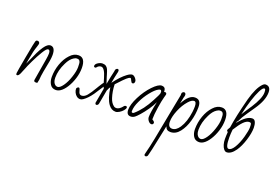

<svg xmlns="http://www.w3.org/2000/svg" viewBox="-165 -1499 3522 2439"><g transform="rotate(20 1596.0 -279.5)"><path d="M283 -21 332 -313Q341 -367 341 -396Q341 -444 314 -444Q293 -444 252.5 -377.5Q212 -311 172 -227.5Q132 -144 118 -104L104 -71Q95 -46 91 -39Q73 0 55 0Q45 0 42.5 -4.5Q40 -9 40 -24Q40 -39 79.5 -255Q119 -471 125 -482Q131 -494 135.5 -497Q140 -500 153 -500Q165 -500 172.5 -491Q180 -482 180 -473Q180 -463 178 -458Q178 -456 168 -425Q144 -360 123 -236L113 -177Q130 -213 138 -233Q166 -298 189.5 -347Q213 -396 242 -438Q286 -501 324 -501Q391 -501 391 -393Q391 -360 383.5 -314Q376 -268 359 -186L354 -160Q341 -88 339 -41L333 -14Q333 -2 329.5 2Q326 6 311 6Q295 6 288 0Q281 -6 283 -21Z M476 -130Q476 -221 506.5 -306.5Q537 -392 590 -448Q641 -505 705 -505Q797 -505 797 -365Q797 -295 774 -222Q751 -149 714.5 -92Q678 -35 639 -10Q609 9 579 9Q527 9 501.5 -32Q476 -73 476 -130ZM721 -224Q748 -304 748 -360Q748 -418 741 -432Q735 -447 726 -453Q717 -459 698 -459Q677 -459 654 -443Q608 -414 574 -343Q521 -237 521 -137Q521 -69 560 -43Q574 -36 587 -36Q618 -36 656.5 -90Q695 -144 721 -224Z M817 -97Q820 -107 828.5 -114Q837 -121 845 -121Q853 -121 857 -114Q862 -106 869 -79Q879 -36 910 -36Q950 -36 984 -77Q1018 -118 1062 -194L1077 -219Q1112 -276 1122 -286Q1110 -328 1103 -349Q1068 -468 1023 -468Q989 -468 965 -435Q962 -430 952 -430Q934 -430 934 -447Q934 -471 965 -491Q996 -511 1026 -511Q1056 -511 1074 -497.5Q1092 -484 1101.5 -463Q1111 -442 1124 -398Q1125 -393 1132 -370L1160 -284Q1184 -411 1191 -435Q1200 -472 1201 -488Q1204 -498 1212.5 -505Q1221 -512 1230 -512Q1242 -512 1247 -495Q1247 -474 1241 -456Q1238 -447 1227 -392Q1221 -352 1213 -318Q1292 -425 1363 -477Q1404 -507 1428 -507Q1443 -507 1458 -495Q1473 -483 1483 -467Q1493 -451 1493 -439Q1493 -422 1485.5 -413Q1478 -404 1467 -404Q1458 -404 1452 -411.5Q1446 -419 1440 -432Q1438 -436 1434.5 -444Q1431 -452 1427.5 -456Q1424 -460 1420 -460Q1413 -460 1396 -450Q1380 -441 1332.5 -393Q1285 -345 1259 -315Q1262 -218 1288 -139Q1307 -80 1343 -52Q1358 -38 1381 -38Q1422 -38 1467 -97Q1475 -105 1487 -105Q1505 -105 1505 -89Q1505 -72 1485 -48.5Q1465 -25 1437 -8Q1409 9 1388 9Q1330 9 1291 -45Q1240 -116 1220 -262Q1206 -241 1200 -228V-227Q1198 -215 1192 -210Q1169 -88 1157 -18Q1155 -6 1146.5 2Q1138 10 1129 10Q1114 10 1111 -11L1148 -216Q1144 -221 1143 -227L1138 -239Q1120 -214 1096 -175Q1079 -147 1055 -112Q1003 -39 950 -2Q929 13 909 13Q884 13 863 -3Q842 -19 829.5 -45Q817 -71 817 -97Z M1808 -75Q1808 -137 1841 -285Q1816 -231 1776.5 -174.5Q1737 -118 1699 -75Q1661 -32 1643 -19Q1618 0 1588 0Q1531 0 1531 -72Q1531 -142 1584 -246.5Q1637 -351 1710 -428Q1783 -504 1828 -504Q1874 -504 1880 -464Q1883 -452 1883 -438Q1888 -441 1894 -441Q1917 -441 1917 -419V-415L1905 -371Q1891 -321 1876 -223Q1861 -125 1861 -60L1871 -54Q1895 -39 1895 -24Q1895 -14 1888 -6Q1881 2 1870 2Q1847 2 1827.5 -22.5Q1808 -47 1808 -75ZM1614 -59Q1716 -146 1795 -300Q1840 -385 1844 -401Q1846 -419 1846 -423Q1846 -433 1841 -441Q1836 -449 1828 -449Q1818 -449 1802 -440Q1762 -419 1707.5 -351Q1653 -283 1618 -207Q1581 -130 1581 -70Q1581 -52 1596 -52Q1607 -52 1614 -59Z M1921 390Q1951 276 1973 162L2003 5L2033 -152L2041 -194Q2081 -402 2095 -472V-494Q2095 -504 2104 -513Q2113 -522 2125 -522Q2136 -522 2142 -513.5Q2148 -505 2148 -495Q2148 -481 2143 -466L2139 -453Q2137 -445 2137 -442L2123 -370Q2195 -507 2277 -507Q2320 -507 2339.5 -481.5Q2359 -456 2359 -405Q2359 -309 2332 -214Q2305 -119 2254 -54Q2202 13 2130 13Q2102 13 2085.5 1.5Q2069 -10 2059 -38L2047 21Q2023 131 2012 187Q1988 309 1966 390Q1957 410 1938 410Q1923 410 1921 390ZM2234 -100Q2290 -185 2308 -323Q2313 -366 2313 -397Q2313 -462 2281 -462Q2249 -462 2208 -416Q2152 -353 2116 -264.5Q2080 -176 2080 -111Q2080 -34 2137 -34Q2189 -34 2234 -100Z M2412 -130Q2412 -221 2442.5 -306.5Q2473 -392 2526 -448Q2577 -505 2641 -505Q2733 -505 2733 -365Q2733 -295 2710 -222Q2687 -149 2650.5 -92Q2614 -35 2575 -10Q2545 9 2515 9Q2463 9 2437.5 -32Q2412 -73 2412 -130ZM2657 -224Q2684 -304 2684 -360Q2684 -418 2677 -432Q2671 -447 2662 -453Q2653 -459 2634 -459Q2613 -459 2590 -443Q2544 -414 2510 -343Q2457 -237 2457 -137Q2457 -69 2496 -43Q2510 -36 2523 -36Q2554 -36 2592.5 -90Q2631 -144 2657 -224Z M2813 -141Q2813 -189 2817 -239Q2802 -241 2802 -256Q2802 -259 2804 -267L2824 -302Q2846 -458 2912 -711Q2959 -881 3023 -947Q3044 -969 3063 -969Q3132 -969 3132 -885Q3132 -780 3039 -645Q3013 -606 2967 -540Q2919 -472 2894 -416Q2889 -405 2880 -401L2877 -382Q2974 -506 3052 -506Q3083 -506 3096 -473.5Q3109 -441 3109 -398Q3109 -328 3078.5 -230.5Q3048 -133 3004 -69Q2948 10 2889 10Q2869 10 2851.5 -11Q2834 -32 2823.5 -67Q2813 -102 2813 -141ZM2937 -564Q2965 -606 2975 -622L2992 -647Q3083 -789 3083 -866Q3083 -891 3080 -903Q3077 -916 3065 -916Q3043 -916 3013 -856Q2954 -739 2901 -507ZM3037 -256Q3061 -345 3061 -386Q3061 -430 3056 -439Q3051 -450 3031 -450Q2995 -450 2954.5 -408.5Q2914 -367 2864 -286Q2858 -229 2858 -180Q2858 -39 2899 -39Q2936 -39 2973.5 -101Q3011 -163 3037 -256Z"/></g></svg>

Font: Bad Script
Style: Regular
Weight: 400
Italic angle: -10°
Designer: Roman Shchyukin (Gaslight Type Foundry), Cyreal (Charset Expansion)
Foundry: Gaslight
Version: Version 2.000